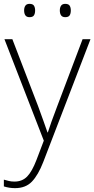

<svg xmlns="http://www.w3.org/2000/svg" viewBox="-23 -733 489 995"><path d="M0 -530H41L174 -184Q191 -138 203 -104Q215 -70 223 -47H225Q232 -69 244 -103Q256 -137 273 -181L405 -530H446L201 107Q175 174 142.5 208Q110 242 55 242Q25 242 -3 233V198Q11 202 23.5 205Q36 208 52 208Q92 208 117.5 182Q143 156 166 96L204 -4ZM102 -679Q102 -694 108.5 -703.5Q115 -713 130 -713Q147 -713 153 -703.5Q159 -694 159 -679Q159 -663 153 -653.5Q147 -644 130 -644Q115 -644 108.5 -653.5Q102 -663 102 -679ZM287 -679Q287 -694 293.5 -703.5Q300 -713 315 -713Q332 -713 338 -703.5Q344 -694 344 -679Q344 -663 338 -653.5Q332 -644 315 -644Q300 -644 293.5 -653.5Q287 -663 287 -679Z"/></svg>

Font: Noto Sans Khmer UI ExtraLight
Style: Regular
Weight: 200
Designer: Danh Hong and the Monotype Design Team
Foundry: Monotype Imaging Inc.
Version: Version 2.002; ttfautohint (v1.8.4.7-5d5b)